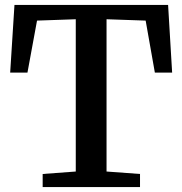

<svg xmlns="http://www.w3.org/2000/svg" viewBox="-20 -763 744 783"><path d="M289 -63.5V-684.5L131 -679L92 -467H21.5L39 -743H665.5L682 -467H611.5L574 -679L414.5 -684.5V-63.5L551 -53.5V0H154V-53.5Z"/></svg>

Font: Merriweather SemiBold
Style: Regular
Weight: 600
Version: Version 2.100